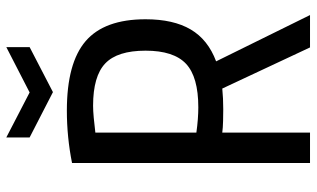

<svg xmlns="http://www.w3.org/2000/svg" viewBox="-212 -766 978 593"><g transform="rotate(-90 276.5 -469.0)"><path d="M149 -938 288 -866 428 -938V-866L289 -794L149 -866ZM300 -271Q270 -268 236 -268Q221 -268 200 -268.5Q179 -269 164 -271V0H70V-735Q110 -743 150.5 -747Q191 -751 232 -751Q379 -751 446.5 -693Q514 -635 514 -508Q514 -422 482.5 -368.5Q451 -315 384 -290L527 0H427ZM242 -345Q336 -345 376.5 -383Q417 -421 417 -508Q417 -595 377.5 -632.5Q338 -670 247 -670Q232 -670 210 -668Q188 -666 164 -663V-351Q185 -348 205 -346.5Q225 -345 242 -345Z"/></g></svg>

Font: Encode Sans Compressed
Style: Medium
Weight: 500
Designer: Pablo Impallari, Andres Torresi
Foundry: Pablo Impallari, Andres Torresi
Version: Version 1.000; ttfautohint (v1.00) -l 8 -r 50 -G 200 -x 14 -